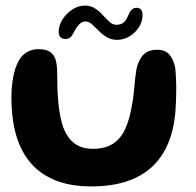

<svg xmlns="http://www.w3.org/2000/svg" viewBox="-20 -635 704 689"><path d="M308.5 34Q234 34 179.8 12.5Q125.5 -9 90.2 -50Q55 -91 38 -150Q21 -209 21 -284.5Q21 -303.5 22.5 -322Q24 -340.5 27.2 -357.8Q30.5 -375 35 -389Q46.5 -424.5 67.5 -441.5Q88.5 -458.5 118 -458.5Q146.5 -458.5 160.5 -448Q174.5 -437.5 179.2 -421.8Q184 -406 184.5 -390.5Q185 -380 185.2 -367.2Q185.5 -354.5 185.8 -341Q186 -327.5 186.2 -315Q186.5 -302.5 187.5 -292Q190.5 -234 202.8 -191.2Q215 -148.5 241.8 -124.8Q268.5 -101 313.5 -101Q358 -101 386.2 -119.8Q414.5 -138.5 430.5 -174.8Q446.5 -211 454.5 -263.5Q457.5 -278 459.2 -293.2Q461 -308.5 462.2 -324Q463.5 -339.5 465.2 -355Q467 -370.5 469.5 -386Q476.5 -419 493.8 -437.8Q511 -456.5 544.5 -456.5Q573 -456.5 588 -439Q603 -421.5 609 -390.5Q610.5 -373.5 611.5 -356Q612.5 -338.5 612.5 -320.8Q612.5 -303 612 -285.2Q611.5 -267.5 610.5 -250Q605.5 -155.5 569.5 -92.2Q533.5 -29 468 2.5Q402.5 34 308.5 34ZM215 -495Q204.5 -495 197.5 -501.2Q190.5 -507.5 190.5 -520.5Q190.5 -543 204 -564.8Q217.5 -586.5 239.2 -600.8Q261 -615 284.5 -615Q306 -615 321.5 -604.5Q337 -594 349.2 -580.5Q361.5 -567 373 -556.5Q384.5 -546 397 -546Q412.5 -546 422 -552.8Q431.5 -559.5 440 -579.5Q447 -595.5 453.8 -601.2Q460.5 -607 471 -607Q478.5 -607 485 -601.5Q491.5 -596 491.5 -580.5Q491.5 -557 478.2 -536.8Q465 -516.5 444.2 -504.2Q423.5 -492 400.5 -492Q378.5 -492 362.5 -502Q346.5 -512 333.8 -525Q321 -538 309.8 -548Q298.5 -558 286.5 -558Q274 -558 263.8 -547.2Q253.5 -536.5 244.5 -518.5Q238 -504.5 230.8 -499.8Q223.5 -495 215 -495Z"/></svg>

Font: Gluten Thin Medium
Style: Regular
Weight: 500
Version: Version 1.300